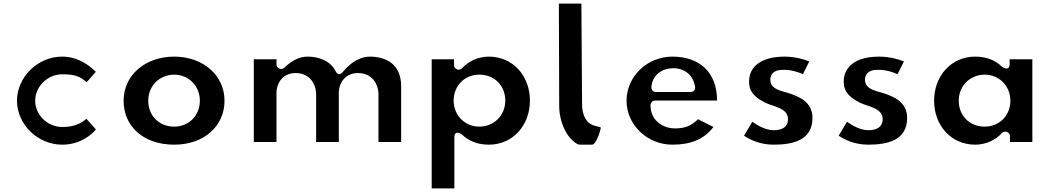

<svg xmlns="http://www.w3.org/2000/svg" viewBox="-20 -820 5889 1075"><path d="M516.1 -417.5C487.4 -448.3 420.2 -503 328 -503C189.7 -503 75 -386.7 75 -256C75 -125.4 189.6 -10 328 -10C426.8 -10 489.4 -62.2 517 -95.3L463.8 -155C435.3 -130.8 399.2 -109 328 -109C246.5 -109 177 -176.3 177 -256C177 -335.5 246.2 -404 328 -404C393.1 -404 427.9 -394.3 465 -359.6Z M672 -256C672 -113.6 781.6 -10 956 -10C1122.3 -10 1237 -113.9 1237 -256C1237 -399.6 1115.5 -503 956 -503C793.3 -503 672 -399.5 672 -256ZM810 -256C810 -340.7 874.8 -402 955 -402C1034.4 -402 1099 -340.6 1099 -256C1099 -172.8 1037.4 -111 955 -111C869.7 -111 810 -173.1 810 -256Z M1401 -25H1528V-300C1528 -349.5 1558.9 -411 1635 -411C1714.2 -411 1750 -349.9 1750 -290V-25H1877V-306C1877 -306.3 1877 -306.9 1877 -307.3C1879.5 -355.1 1912.1 -411 1984 -411C2063.2 -411 2099 -349.9 2099 -290V-25H2226V-338C2226 -463.6 2137.5 -503 2051 -503C2004.1 -503 1950.8 -478.9 1900.2 -418C1873.2 -385.5 1858.8 -422.4 1858.8 -422.4C1828.8 -479.9 1764.9 -503 1702 -503C1654.9 -503 1609.7 -478.3 1572.7 -441.3C1568.8 -437.4 1561.8 -434 1555 -434H1553C1542.3 -434 1528 -443.9 1528 -459V-488H1401Z M2947 -257C2947 -395.3 2851.8 -503 2717 -503C2654.5 -503 2601 -475.2 2567.5 -438.2C2563.3 -433.5 2556.1 -430 2549 -430H2547C2536.3 -430 2522 -439.9 2522 -455V-488H2397V235H2524V-49C2524 -98.5 2566.5 -66.9 2566.5 -66.9C2603.5 -30.7 2653.6 -10 2717 -10C2851.7 -10 2947 -118.6 2947 -257ZM2809 -257C2809 -172.3 2744.2 -111 2664 -111C2584.6 -111 2520 -172.4 2520 -257C2520 -340.2 2581.6 -402 2664 -402C2749.3 -402 2809 -339.9 2809 -257Z M3109.1 -800 3111 -225.1C3111 -145.6 3148.7 -44.6 3217.6 -11.1C3226.7 -9.3 3265.8 -10 3295 -10C3315.2 -10 3338.1 -71.9 3344.3 -106.4C3337.3 -108.4 3329.5 -110.5 3315.2 -114.6C3235.1 -130.5 3239 -233.9 3239 -233.9L3235.2 -800Z M3995 -257C3994.1 -422.1 3889.9 -503 3745 -503C3603 -503 3488 -391.4 3488 -256C3488 -121.7 3603 -10 3745 -10C3844 -10 3921.8 -38.5 3974.5 -109.3L3888.2 -152.5C3848.6 -113.7 3813.1 -101 3758 -101C3705.6 -101 3622 -134.4 3622 -232C3622 -242.7 3631.9 -257 3647 -257ZM3652 -305C3635.5 -305 3626.2 -318.7 3627.1 -331.6C3630.9 -391.7 3677.6 -438 3750 -438C3812.9 -438 3862 -399.5 3871.7 -333.7C3875.1 -310.8 3856.8 -305 3847 -305Z M4373 -503C4244 -503 4174 -448.8 4174 -363C4174 -300.2 4213.6 -271.6 4264.5 -245.2C4307 -223.2 4392 -216.8 4392 -153C4392 -94.7 4334.2 -91 4312 -91C4264.3 -91 4218.7 -120 4192.3 -138.3L4145.8 -60.2C4171.6 -42.3 4229.9 -10 4311 -10C4416.6 -10 4529 -32.6 4529 -160C4529 -246.6 4458.6 -279.1 4390.5 -300.1C4356 -311.1 4293 -319.8 4293 -373C4293 -384.3 4295.6 -396.7 4303.8 -407C4320.6 -428.1 4346.9 -429 4373 -429C4413.1 -429 4450.3 -415.5 4475.5 -404.9L4511 -476C4484.7 -486.6 4433.4 -503 4373 -503Z M4903 -503C4774 -503 4704 -448.8 4704 -363C4704 -300.2 4743.6 -271.6 4794.5 -245.2C4837 -223.2 4922 -216.8 4922 -153C4922 -94.7 4864.2 -91 4842 -91C4794.3 -91 4748.7 -120 4722.3 -138.3L4675.8 -60.2C4701.6 -42.3 4759.9 -10 4841 -10C4946.6 -10 5059 -32.6 5059 -160C5059 -246.6 4988.6 -279.1 4920.5 -300.1C4886 -311.1 4823 -319.8 4823 -373C4823 -384.3 4825.6 -396.7 4833.8 -407C4850.6 -428.1 4876.9 -429 4903 -429C4943.1 -429 4980.3 -415.5 5005.5 -404.9L5041 -476C5014.7 -486.6 4963.4 -503 4903 -503Z M5210 -256C5210 -117.7 5305.2 -10 5440 -10C5502.5 -10 5556 -37.8 5589.5 -74.8C5593.7 -79.5 5600.9 -83 5608 -83H5610C5620.7 -83 5635 -73.1 5635 -58V-25H5760V-488H5633V-464C5633 -414.5 5590.5 -446.1 5590.5 -446.1C5553.5 -482.3 5503.4 -503 5440 -503C5305.3 -503 5210 -394.4 5210 -256ZM5348 -256C5348 -340.7 5412.8 -402 5493 -402C5572.4 -402 5637 -340.6 5637 -256C5637 -172.8 5575.4 -111 5493 -111C5407.7 -111 5348 -173.1 5348 -256Z"/></svg>

Font: Hussar Ekologiczny
Style: Regular
Weight: 400
Foundry: Cannot Into Space Fonts
Version: Version 0.97